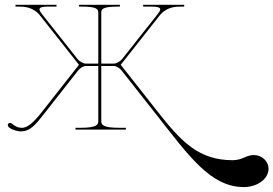

<svg xmlns="http://www.w3.org/2000/svg" viewBox="-20 -540 1139 800"><path d="M44.5 -520V-512.5H57C81 -512.5 118.5 -511.5 148 -474L309 -270L153 -71.5C121 -31 95 -7.5 72.5 -7.5C53.5 -7.5 43 -14 28.5 -25.5C26.5 -27 24 -28 22 -28C17 -28 12.5 -24.5 12.5 -19C12.5 -2.5 53.5 7.5 66.5 7.5C103.5 7.5 124 -15 163.5 -65.5L306 -247C311.5 -254.5 326.5 -265 337.5 -265H389.5V-35C389.5 -20.5 383 -7.5 314.5 -7.5H294.5V0H504.5V-7.5H477C408.5 -7.5 402 -20.5 402 -35V-265H454.5C465.5 -265 480 -254.5 486 -247L629 -65.5C767 110 857.5 239.5 996 239.5C1053 239.5 1099 205 1099 163C1099 131.5 1071 106 1037 106C1006 106 990 127.5 949.5 127.5C808.5 127.5 735.5 50.5 639.5 -71.5L483 -270L644 -474C673.5 -511.5 711 -512.5 735 -512.5H747.5V-520H576.5V-512.5H611.5C636.5 -512.5 647.5 -509 647.5 -501C647.5 -496 643.5 -489.5 636 -480L488.5 -293.5C481.5 -285 465.5 -275 454.5 -275H402V-486C402 -501.5 406 -512.5 472 -512.5H479.5V-520H309.5V-512.5H319.5C385.5 -512.5 389.5 -501.5 389.5 -486V-275H337.5C326.5 -275 310.5 -285 303.5 -293.5L156 -480C148.5 -489.5 144.5 -496 144.5 -501C144.5 -509 155.5 -512.5 180.5 -512.5H215.5V-520Z"/></svg>

Font: ZnikomitNo24
Style: Regular
Weight: 500
Designer: gluk
Foundry: gluk
Version: Version 0.55